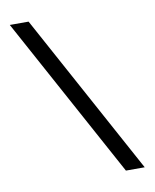

<svg xmlns="http://www.w3.org/2000/svg" viewBox="-82 -783 680 845"><g transform="rotate(-10 258.0 -360.0)"><path d="M412 0H496L104 -720H20Z"/></g></svg>

Font: Kufam Arabic Latin Roman Normal
Style: Regular
Weight: 400
Designer: Wael Morcos & Artur Schmal
Version: Version 1.200;PS 001.200;hotconv 1.0.88;makeotf.lib2.5.64775